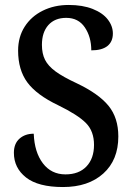

<svg xmlns="http://www.w3.org/2000/svg" viewBox="-20 -744 536 774"><path d="M36 -128Q36 -165 58.5 -185Q81 -205 116 -205Q119 -130 153 -85.5Q187 -41 244 -41Q298 -41 328.5 -73Q359 -105 359 -160Q359 -215 326.5 -248Q294 -281 214 -320Q128 -361 90.5 -411.5Q53 -462 53 -540Q53 -595 79.5 -636.5Q106 -678 152.5 -701Q199 -724 257 -724Q313 -724 353.5 -708Q394 -692 414.5 -665.5Q435 -639 435 -609Q435 -576 413 -558.5Q391 -541 348 -541Q348 -595 322 -633.5Q296 -672 247 -672Q201 -672 175 -643Q149 -614 149 -563Q149 -528 161.5 -503Q174 -478 204 -456Q234 -434 290 -408Q378 -366 417.5 -317.5Q457 -269 457 -194Q457 -99 396.5 -44.5Q336 10 234 10Q134 10 85 -28.5Q36 -67 36 -128Z"/></svg>

Font: Noto Serif Georgian Medium Narrow
Style: Regular
Weight: 500
Width: 4
Designer: Monotype Design team
Foundry: Monotype Imaging Inc.
Version: Version 1.000